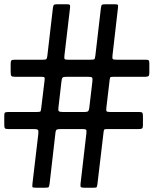

<svg xmlns="http://www.w3.org/2000/svg" viewBox="-30 -825 720 900"><path d="M237 -805H282.5Q293.5 -805 296.5 -802.8Q299.5 -800.5 298.5 -790L272 -564.5Q270.5 -552 273 -548.5Q275.5 -545 290 -545H391.5Q407.5 -545 411.5 -547Q415.5 -549 417 -564L443 -787.5Q444.5 -799.5 447.5 -802.2Q450.5 -805 464.5 -805H505.5Q519.5 -805 522 -802.5Q524.5 -800 523 -788.5L497.5 -567Q495.5 -551.5 498.8 -548.2Q502 -545 520 -545H655.5Q664.5 -545 667.2 -541.8Q670 -538.5 670 -529.5V-483.5Q670 -471 665.5 -468Q661 -465 649.5 -465H505Q492 -465 488.5 -463.5Q485 -462 484 -450.5L468.5 -319.5Q467 -305.5 470.2 -302.8Q473.5 -300 489 -300H623.5Q634.5 -300 637.2 -296.2Q640 -292.5 640 -281.5V-237.5Q640 -225.5 635.8 -222.8Q631.5 -220 620.5 -220H473.5Q461 -220 458.8 -218Q456.5 -216 455.5 -205.5L426.5 39.5Q425 50 422.8 52.5Q420.5 55 409 55H367.5Q353.5 55 349.8 52.5Q346 50 347.5 36.5L374.5 -196.5Q376 -210.5 374.8 -215.2Q373.5 -220 355.5 -220H255Q241.5 -220 236.5 -217.8Q231.5 -215.5 230 -203L202.5 36Q200.5 49.5 198 52.2Q195.5 55 180 55H139Q122.5 55 121.8 51Q121 47 122.5 32.5L149.5 -196.5Q151 -211 148.2 -215.5Q145.5 -220 128.5 -220H9Q-4.5 -220 -7.2 -224Q-10 -228 -10 -241.5V-283.5Q-10 -295.5 -6 -297.8Q-2 -300 10.5 -300H143Q158.5 -300 160.2 -303.5Q162 -307 163.5 -320.5L179 -448.5Q180.5 -459 178.2 -462Q176 -465 164 -465H41.5Q27 -465 23.5 -468.8Q20 -472.5 20 -487V-526Q20 -537 22.8 -541Q25.5 -545 37.5 -545H169.5Q184.5 -545 187.5 -548.2Q190.5 -551.5 192 -564L218 -787.5Q219.5 -798 222 -801.5Q224.5 -805 237 -805ZM382 -465H283.5Q265.5 -465 262.5 -460.5Q259.5 -456 258 -442.5L244 -321.5Q242 -307.5 245.8 -303.8Q249.5 -300 265 -300H365.5Q379.5 -300 383.2 -304Q387 -308 388.5 -319.5L403 -442.5Q405 -459 401 -462Q397 -465 382 -465Z"/></svg>

Font: Besley*
Style: Bold
Weight: 700
Designer: Owen Earl
Foundry: indestructible type*
Version: Version 2.000; ttfautohint (v1.8.3)